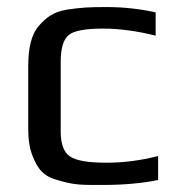

<svg xmlns="http://www.w3.org/2000/svg" viewBox="-20 -514 504 544"><path d="M428 -4V-72C378 -59 329 -53 282 -53C229 -53 195 -59 178 -71C161 -82 152 -106 152 -141V-339C152 -378 160 -403 175 -415C190 -427 222 -433 272 -433C319 -433 369 -426 421 -413V-479C375 -489 329 -494 283 -494C232 -494 214 -493 171 -487C131 -480 113 -466 91 -442C68 -416 60 -376 60 -326V-148C60 -118 64 -93 72 -73C88 -32 105 -13 149 -2C194 11 214 10 273 10C332 10 384 5 428 -4Z"/></svg>

Font: Gamestation Text
Style: Bold
Weight: 400
Designer: Jonas Hecksher
Foundry: Jonas Hecksher, Playtypeª, e-types AS
Version: Version 1.003